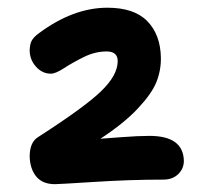

<svg xmlns="http://www.w3.org/2000/svg" viewBox="-20 -865 540 493"><path d="M121.1 -392.1Q89.4 -392.1 73.2 -411.6Q57.1 -431.2 56.2 -462.9Q56.2 -500 78.1 -513.2Q197.3 -589.8 239.7 -630.9Q282.2 -671.9 282.2 -708Q282.2 -732.9 253.9 -732.9Q224.1 -732.9 195.1 -718.5Q166 -704.1 144.3 -689.9Q122.6 -675.8 110.8 -675.8Q88.9 -675.8 73 -693.1Q57.1 -710.4 56.2 -733.9Q56.2 -750 61 -759.8Q65.9 -769.5 80.1 -779.8Q168 -845.2 255.9 -845.2Q324.7 -845.2 358.4 -810.5Q392.1 -775.9 393.1 -716.8Q393.6 -684.6 381.8 -654.8Q370.1 -625 334.2 -586.7Q298.3 -548.3 237.8 -508.8Q246.6 -509.3 290.5 -512.7Q334.5 -516.1 363.8 -516.1Q450.7 -516.1 452.1 -452.1Q452.1 -432.1 437.7 -418Q423.3 -403.8 398.9 -403.8Q313.5 -403.8 222.2 -397.9Q130.9 -392.1 121.1 -392.1Z"/></svg>

Font: Shantell Sans Bouncy
Style: Regular
Weight: 600
Designer: Stephen Nixon, Anya Danilova, Shantell Martin
Foundry: Arrow Type
Version: Version 1.006;[9816181b4]